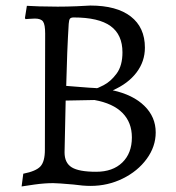

<svg xmlns="http://www.w3.org/2000/svg" viewBox="-20 -661 637 693"><path d="M58 12 64 -34Q110 -43 126 -60.5Q142 -78 142 -120L143 -540Q143 -572 135.5 -583Q128 -594 106 -594Q96 -594 86 -593Q76 -592 72 -592L70 -596L77 -640Q89 -639 122 -638Q155 -637 188 -637Q222 -637 257.5 -638.5Q293 -640 306 -641Q401 -641 452 -601.5Q503 -562 503 -489Q503 -439 472.5 -399Q442 -359 387 -335Q460 -319 501 -279Q542 -239 542 -183Q542 -132 509.5 -87.5Q477 -43 423 -16.5Q369 10 307 10Q280 10 245 5Q188 0 172 0Q141 0 105 5Q69 10 58 12ZM328 -343Q328 -340 354 -353.5Q380 -367 401 -395.5Q422 -424 422 -472Q422 -536 379 -567Q336 -598 246 -598Q236 -598 232.5 -593.5Q229 -589 228 -575Q222 -479 219 -351Q234 -350 269.5 -347Q305 -344 328 -343ZM327 -41Q387 -41 421.5 -74.5Q456 -108 456 -165Q456 -219 422 -253.5Q388 -288 321 -300L217 -298L213 -111Q213 -73 239 -57Q265 -41 327 -41Z"/></svg>

Font: Sahitya
Style: Regular
Weight: 400
Designer: Juan Pablo del Peral
Foundry: Juan Pablo del Peral (http://www.huertatipografica.com)
Version: Version 1.001;PS 001.000;hotconv 1.0.70;makeotf.lib2.5.58329